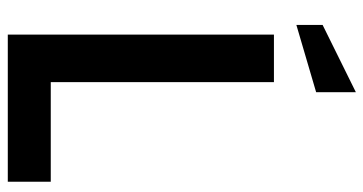

<svg xmlns="http://www.w3.org/2000/svg" viewBox="-246 -710 956 505"><g transform="rotate(90 232.5 -458.0)"><path d="M71.5 0V-700H196.5V-113H458.5V0ZM46 -759V-828L223 -915.5V-811Z"/></g></svg>

Font: Cabin
Style: Bold
Weight: 700
Width: 4
Designer: Pablo Impallari
Foundry: Pablo Impallari. http://www.impallari.com Igino Marini. http://www.ikern.com
Version: Version 3.001